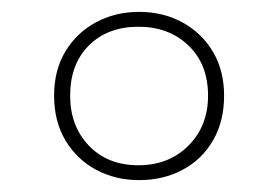

<svg xmlns="http://www.w3.org/2000/svg" viewBox="-20 -744 468 323"><path d="M214 -441Q174 -441 141.5 -458.5Q109 -476 90 -508Q71 -540 71 -583Q71 -626 90 -657.5Q109 -689 141.5 -706.5Q174 -724 214 -724Q255 -724 287.5 -706Q320 -688 338.5 -656.5Q357 -625 357 -583Q357 -540 338.5 -508Q320 -476 287.5 -458.5Q255 -441 214 -441ZM213 -466Q264 -466 297 -499Q330 -532 330 -583Q330 -636 297 -667.5Q264 -699 213 -699Q161 -699 129.5 -667.5Q98 -636 98 -583Q98 -532 129.5 -499Q161 -466 213 -466Z"/></svg>

Font: Noto Sans Hebrew Thin Thin
Style: Regular
Weight: 250
Version: Version 3.001